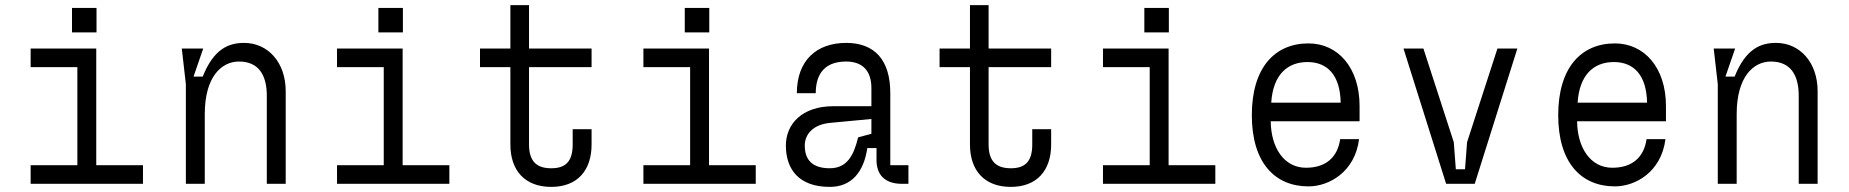

<svg xmlns="http://www.w3.org/2000/svg" viewBox="-20 -720 7240 752"><path d="M100 -73V0H540V-73H357V-530H100V-457H283V-73ZM262 -689V-593H358V-689Z M692 -530 708 -390V0H782V-273C782 -420 848 -479 916 -479C993 -479 1025 -426 1025 -345V0H1099V-363C1099 -475 1030 -552 936 -552C875 -552 817 -528 774 -420H738L776 -530Z M1300 -73V0H1740V-73H1557V-530H1300V-457H1483V-73ZM1462 -689V-593H1558V-689Z M2223 -214V-154C2223 -84 2192 -61 2139 -61C2085 -61 2052 -85 2052 -154V-457H2297V-530H2052V-700H1979V-530H1860V-457H1979V-154C1979 -52 2036 12 2139 12C2241 12 2297 -52 2297 -154V-214Z M2500 -73V0H2940V-73H2757V-530H2500V-457H2683V-73ZM2662 -689V-593H2758V-689Z M3538 -73H3467V-355C3467 -486 3405 -552 3294 -552C3179 -552 3101 -484 3101 -355H3175C3175 -418 3200 -479 3294 -479C3358 -479 3393 -443 3393 -375V-304H3244C3121 -304 3058 -234 3058 -150C3058 -57 3109 12 3230 12C3315 12 3363 -46 3377 -140H3413V-93C3413 -39 3442 0 3513 0H3538ZM3230 -61C3167 -61 3132 -89 3132 -150C3132 -192 3162 -233 3234 -239L3393 -254V-196L3341 -182C3324 -112 3298 -61 3230 -61Z M4023 -214V-154C4023 -84 3992 -61 3939 -61C3885 -61 3852 -85 3852 -154V-457H4097V-530H3852V-700H3779V-530H3660V-457H3779V-154C3779 -52 3836 12 3939 12C4041 12 4097 -52 4097 -154V-214Z M4300 -73V0H4740V-73H4557V-530H4300V-457H4483V-73ZM4462 -689V-593H4558V-689Z M5105 10C5186 10 5287 -47 5303 -175H5229C5219 -105 5174 -63 5095 -63C5008 -63 4958 -143 4957 -245H5305V-305C5305 -454 5221 -550 5105 -550C4972 -550 4883 -454 4883 -269C4883 -84 4972 10 5105 10ZM5231 -318H4959C4966 -427 5022 -477 5101 -477C5178 -477 5229 -427 5231 -318Z M5644 0H5756L5923 -530H5845L5726 -163L5718 -57H5682L5674 -163L5555 -530H5477Z M6305 10C6386 10 6487 -47 6503 -175H6429C6419 -105 6374 -63 6295 -63C6208 -63 6158 -143 6157 -245H6505V-305C6505 -454 6421 -550 6305 -550C6172 -550 6083 -454 6083 -269C6083 -84 6172 10 6305 10ZM6431 -318H6159C6166 -427 6222 -477 6301 -477C6378 -477 6429 -427 6431 -318Z M6692 -530 6708 -390V0H6782V-273C6782 -420 6848 -479 6916 -479C6993 -479 7025 -426 7025 -345V0H7099V-363C7099 -475 7030 -552 6936 -552C6875 -552 6817 -528 6774 -420H6738L6776 -530Z"/></svg>

Font: Fliege Mono Light
Style: Regular
Weight: 300
Version: Version 0.020;Glyphs 3.3 (3306)